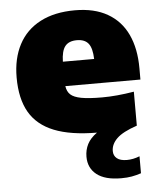

<svg xmlns="http://www.w3.org/2000/svg" viewBox="-55 -606 732 884"><g transform="rotate(-5 311.0 -164.5)"><path d="M597 -215H250Q253.5 -189.5 268.8 -175.5Q284 -161.5 318.2 -155Q352.5 -148.5 414.5 -148.5Q481 -148.5 562 -162V-5Q495.5 17.5 468.5 44Q441.5 70.5 441.5 102Q441.5 123.5 457 136Q472.5 148.5 503 148.5Q532 148.5 562 136.5V215Q539.5 222.5 518.5 226.2Q497.5 230 469.5 230Q395 230 356.8 200Q318.5 170 318.5 117.5Q318.5 86 332 59.5Q345.5 33 376.5 11Q255 10.5 178.8 -20Q102.5 -50.5 66.2 -113Q30 -175.5 30 -274Q30 -361.5 63.8 -425.8Q97.5 -490 163.5 -524.5Q229.5 -559 324 -559Q413.5 -559 474.5 -524Q535.5 -489 566.2 -423.8Q597 -358.5 597 -267ZM248.5 -328H393Q391.5 -378 374.5 -399.5Q357.5 -421 321 -421Q284 -421 266.8 -399.5Q249.5 -378 248.5 -328Z"/></g></svg>

Font: Encode Sans Semi Expanded Black
Style: Regular
Weight: 900
Width: 6
Designer: Multiple Designers
Foundry: Impallari Type
Version: Version 2.000